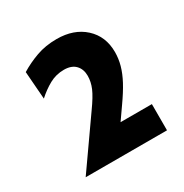

<svg xmlns="http://www.w3.org/2000/svg" viewBox="-102 -855 530 552"><g transform="rotate(-30 163.0 -579.0)"><path d="M30 -386 141 -544Q164 -576 172.5 -596Q181 -616 181 -636Q181 -658 168 -671.5Q155 -685 130 -685Q104 -685 82 -673Q60 -661 39 -642L32 -734Q58 -750 88.5 -761Q119 -772 156 -772Q213 -772 248 -740Q283 -708 283 -656Q283 -634 277 -612.5Q271 -591 258.5 -567.5Q246 -544 224 -513L143 -397L122 -473H300V-386Z"/></g></svg>

Font: Cabin VF Beta
Style: Regular
Weight: 400
Designer: Pablo Impallari
Foundry: Pablo Impallari. http://www.impallari.com Igino Marini. http://www.ikern.com
Version: Version 2.200